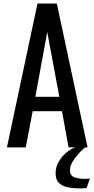

<svg xmlns="http://www.w3.org/2000/svg" viewBox="-20 -830 532 1081"><path d="M19 0 191 -810H300L473 0H366L329 -204H164L125 0ZM179 -285H314L246 -650ZM432 231Q396 231 364 225Q332 219 312.5 200.5Q293 182 293 145Q293 112 310 82Q327 52 352.5 30Q378 8 404 0H458Q440 16 420.5 37.5Q401 59 387.5 82.5Q374 106 374 129Q374 160 400 168.5Q426 177 454 177Q462 177 470.5 176.5Q479 176 486 175L468 228Q452 231 432 231Z"/></svg>

Font: Oswald
Style: Regular
Weight: 400
Designer: Vernon Adams
Foundry: Vernon Adams
Version: Version 4.103; ttfautohint (v1.8.3)